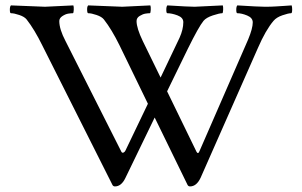

<svg xmlns="http://www.w3.org/2000/svg" viewBox="-20 -666 1091 694"><path d="M142.6 -641.6Q147.5 -641.6 245.1 -646.5Q247.1 -642.6 246.6 -630.4Q246.1 -618.2 243.2 -618.2Q236.3 -618.2 226.6 -616.7Q216.8 -615.2 205.6 -607.9Q194.3 -600.6 194.3 -589.8Q194.3 -560.5 216.8 -517.6L418.9 -117.2Q421.9 -112.3 426.8 -114.7Q431.6 -117.2 433.6 -122.1L514.6 -291L412.1 -502Q383.8 -559.6 355.5 -595.7Q347.7 -605.5 329.1 -611.8Q310.5 -618.2 298.8 -618.2Q294.9 -618.2 294.9 -632.8Q294.9 -642.6 298.8 -646.5Q411.1 -641.6 421.9 -641.6Q425.8 -641.6 523.4 -646.5Q525.4 -642.6 524.9 -630.4Q524.4 -618.2 521.5 -618.2Q514.6 -618.2 505.4 -616.7Q496.1 -615.2 484.9 -608.4Q473.6 -601.6 473.6 -589.8Q473.6 -564.5 496.1 -517.6L560.5 -385.7L628.9 -529.3Q642.6 -559.6 642.6 -585.9Q642.6 -602.5 621.6 -610.4Q600.6 -618.2 585 -618.2Q581.1 -618.2 581.1 -630.4Q581.1 -642.6 585 -646.5Q663.1 -641.6 683.6 -641.6Q687.5 -641.6 785.2 -646.5Q787.1 -642.6 786.6 -630.4Q786.1 -618.2 783.2 -618.2Q773.4 -618.2 749.5 -610.4Q725.6 -602.5 715.8 -590.8Q698.2 -569.3 659.2 -490.2L584 -335.9L690.4 -117.2Q696.3 -106.4 702.1 -122.1L877 -523.4Q893.6 -563.5 893.6 -585Q893.6 -601.6 873.5 -609.9Q853.5 -618.2 837.9 -618.2Q834 -618.2 834 -630.4Q834 -642.6 837.9 -646.5Q916 -641.6 937.5 -641.6Q960 -641.6 974.6 -642.6Q989.3 -643.6 1004.9 -644.5Q1020.5 -645.5 1034.2 -646.5Q1036.1 -640.6 1036.1 -631.8Q1036.1 -618.2 1032.2 -618.2Q1022.5 -618.2 1001 -610.8Q979.5 -603.5 968.8 -590.8Q940.4 -557.6 912.1 -492.2L705.1 -23.4Q690.4 7.8 667 7.8Q661.1 7.8 658.2 2.9L539.1 -241.2L433.6 -23.4Q418.9 7.8 395.5 7.8Q389.6 7.8 386.7 2.9L132.8 -502Q104.5 -559.6 76.2 -595.7Q68.4 -605.5 49.8 -611.8Q31.2 -618.2 19.5 -618.2Q15.6 -618.2 15.6 -630.9Q15.6 -642.6 19.5 -646.5Q131.8 -641.6 142.6 -641.6Z"/></svg>

Font: Crimson Text
Style: Regular
Weight: 400
Version: Version 0.13